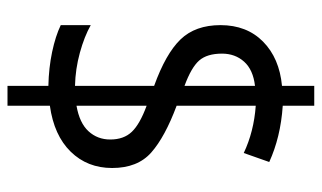

<svg xmlns="http://www.w3.org/2000/svg" viewBox="-193 -673 858 512"><g transform="rotate(90 236.0 -417.0)"><path d="M209 -117Q161 -118 118.5 -127Q76 -136 47 -150V-230Q77 -213 120.5 -201Q164 -189 209 -188V-399Q123 -430 85 -469.5Q47 -509 47 -576Q47 -646 91 -689.5Q135 -733 209 -740V-826H262V-742Q305 -739 342 -730Q379 -721 412 -706L388 -638Q331 -665 262 -670V-459Q345 -428 386.5 -391.5Q428 -355 428 -287Q428 -221 384.5 -176.5Q341 -132 262 -121V-8H209ZM209 -668Q166 -663 144.5 -639Q123 -615 123 -580Q123 -540 141.5 -519Q160 -498 209 -480ZM262 -192Q308 -200 330 -224Q352 -248 352 -282Q352 -318 331.5 -339.5Q311 -361 262 -379Z"/></g></svg>

Font: Noto Sans Malayalam UI Condensed
Style: Regular
Weight: 400
Width: 3
Designer: Jelle Bosma - Monotype Design Team
Foundry: Monotype Imaging Inc.
Version: Version 2.104; ttfautohint (v1.8.4.7-5d5b)